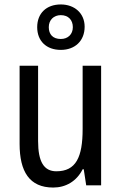

<svg xmlns="http://www.w3.org/2000/svg" viewBox="-20 -832 545 862"><path d="M253 -608C317 -608 360 -649 360 -712C360 -773 314 -812 253 -812C188 -812 147 -772 147 -710C147 -648 188 -608 253 -608ZM253 -657C217 -657 199 -678 199 -710C199 -742 221 -764 253 -764C287 -764 307 -742 307 -710C307 -678 285 -657 253 -657ZM434 -537H351V-253C351 -126 321 -63 233 -63C177 -63 151 -106 151 -199V-537H68V-186C68 -62 112 10 219 10C275 10 324 -18 351 -72H356L367 0H434Z"/></svg>

Font: Noto Sans Gujarati Condensed
Style: Regular
Weight: 400
Width: 3
Designer: Jelle Bosma - Monotype Design Team, Universal Thirst
Foundry: Monotype Imaging Inc.
Version: Version 2.106